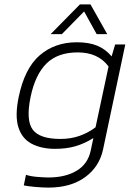

<svg xmlns="http://www.w3.org/2000/svg" viewBox="-20 -676 589 872"><path d="M210 -521 343 -656H391L467 -521H419L362 -624L261 -521ZM200 176Q175 176 140.5 173Q106 170 88 166L98 118Q119 125 150 127.5Q181 130 200 130Q277 130 328 99.5Q379 69 392 8L404 -49Q364 -24 323 -12Q282 0 231 0Q168 0 124 -23Q80 -46 63.5 -98Q47 -150 65 -236Q92 -366 160.5 -425Q229 -484 329 -484Q384 -484 421.5 -468.5Q459 -453 487 -420L503 -474H549L448 3Q431 82 366 129Q301 176 200 176ZM254 -45Q302 -45 341.5 -59Q381 -73 414 -98L473 -374Q426 -438 333 -438Q242 -438 191 -387.5Q140 -337 119 -236Q97 -130 128.5 -87.5Q160 -45 254 -45Z"/></svg>

Font: Kanit ExtraLight
Style: Italic
Weight: 275
Italic angle: -12°
Designer: Katatrad Team
Foundry: CadsonDemak
Version: Version 2.000; ttfautohint (v1.8.3)